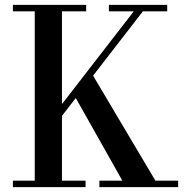

<svg xmlns="http://www.w3.org/2000/svg" viewBox="-20 -770 775 790"><path d="M138.5 -217 530.5 -723.5H428V-750H668V-723.5H568L176 -217ZM33 0V-26.5H123V-723.5H33V-750H334.5V-723.5H235V-26.5H332V0ZM389 0V-26.5H483.5L280 -387.5L354 -474L619.5 -26.5H713V0Z"/></svg>

Font: Bodoni Moda SC 9pt Medium
Style: Regular
Weight: 500
Designer: Owen Earl
Foundry: indestructible type
Version: Version 2.005